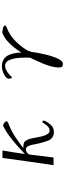

<svg xmlns="http://www.w3.org/2000/svg" viewBox="656 -1243 688 2040"><g transform="rotate(-90 1000.0 -223.0)"><path d="M739 -100Q739 -94 735 -86Q716 -50 688 -22Q660 6 616 6Q567 6 537 -33Q530 -44 522 -66Q514 -88 506.5 -114Q499 -140 494 -164Q489 -188 486 -202Q483 -216 480 -231.5Q477 -247 471 -260Q466 -272 456.5 -282Q447 -292 433 -292Q417 -292 403 -282Q389 -272 379 -260Q371 -195 363 -129Q355 -63 346 2H265Q286 -134 304.5 -269.5Q323 -405 342 -541H421Q411 -482 401.5 -422.5Q392 -363 384 -303Q426 -343 474.5 -386Q523 -429 574.5 -467.5Q626 -506 677 -531Q682 -534 687 -534Q699 -534 715 -522Q731 -510 731 -497Q731 -487 714 -480Q697 -473 689 -470Q624 -444 563.5 -403.5Q503 -363 447 -320Q481 -320 501.5 -313Q522 -306 536 -272Q544 -256 547.5 -238.5Q551 -221 555 -204Q558 -189 562.5 -162.5Q567 -136 575.5 -107.5Q584 -79 597.5 -59.5Q611 -40 631 -40Q652 -40 667.5 -51.5Q683 -63 694 -78.5Q705 -94 712.5 -105.5Q720 -117 725 -117Q732 -117 735.5 -111Q739 -105 739 -100Z M1749 -514Q1749 -505 1738 -499.5Q1727 -494 1719 -492Q1655 -467 1604 -421.5Q1553 -376 1513 -320Q1505 -309 1497 -297.5Q1489 -286 1483 -273Q1470 -248 1466.5 -219.5Q1463 -191 1458 -163Q1449 -117 1438 -71.5Q1427 -26 1410 18Q1406 30 1396 50Q1386 70 1372.5 85.5Q1359 101 1343 101Q1315 101 1309 89.5Q1303 78 1303 53Q1303 20 1313.5 -19.5Q1324 -59 1340.5 -100Q1357 -141 1375 -179.5Q1393 -218 1407 -248Q1408 -263 1408 -277.5Q1408 -292 1408 -307Q1408 -329 1405.5 -363Q1403 -397 1394.5 -431.5Q1386 -466 1368.5 -489.5Q1351 -513 1320 -513Q1300 -513 1278 -502Q1256 -491 1237 -475.5Q1218 -460 1205 -445Q1202 -441 1199 -441Q1189 -441 1186.5 -453Q1184 -465 1184 -472Q1184 -489 1198.5 -503Q1213 -517 1235 -527Q1257 -537 1278.5 -542Q1300 -547 1314 -547Q1359 -547 1388 -528.5Q1417 -510 1432.5 -480Q1448 -450 1454.5 -413Q1461 -376 1462 -339Q1484 -377 1516 -417.5Q1548 -458 1587 -491.5Q1626 -525 1668 -541Q1670 -542 1675 -542Q1683 -542 1700.5 -539.5Q1718 -537 1733.5 -531Q1749 -525 1749 -514Z"/></g></svg>

Font: Kaisei Tokumin
Style: Regular
Weight: 400
Designer: Font-Kai, 金井和夫
Foundry: KAZUO KANAI
Version: Version 5.003